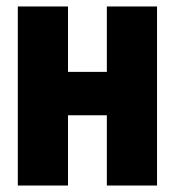

<svg xmlns="http://www.w3.org/2000/svg" viewBox="-20 -573 540 593"><path d="M35 0V-553H190V-351H310V-553H465V0H310V-217H190V0Z"/></svg>

Font: Noto Sans Mono ExtraCondensed Black
Style: Regular
Weight: 900
Width: 2
Designer: Monotype Design Team
Foundry: Monotype Imaging Inc.
Version: Version 2.014